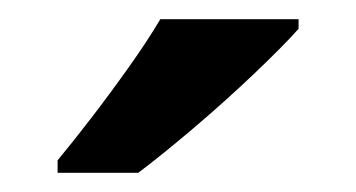

<svg xmlns="http://www.w3.org/2000/svg" viewBox="-20 -786 371 200"><path d="M291 -756Q275 -738 244.5 -709Q214 -680 181 -652Q148 -624 124 -606H40V-619Q55 -637 75 -663Q95 -689 114.5 -716.5Q134 -744 147 -766H291Z"/></svg>

Font: Noto Sans Ethiopic SemiBold
Style: Regular
Weight: 600
Designer: Monotype Design Team
Foundry: Monotype Imaging Inc.
Version: Version 2.102; ttfautohint (v1.8.4.7-5d5b)